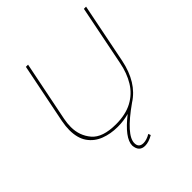

<svg xmlns="http://www.w3.org/2000/svg" viewBox="-238 -868 1251 1251"><g transform="rotate(-45 387.5 -243.0)"><path d="M384.5 213.5Q330.5 213.5 325.5 153Q325.5 84 450.5 -14Q400.5 0 345.5 0Q280 0 225.8 -21Q171.5 -42 139.2 -88Q107 -134 107 -209.5Q107 -241.5 115 -284.5L198.5 -700H218.5L135 -284.5Q128 -249.5 128 -215.5Q128 -136 177.2 -78Q226.5 -20 349.5 -20Q438.5 -20 500.2 -53Q562 -86 598.5 -145.8Q635 -205.5 650 -284.5L733 -700H753L670 -284.5Q636 -118 522.5 -46Q346.5 78 346.5 151Q346.5 193.5 389.5 193.5Q418.5 193.5 453.5 173L459.5 189.5Q418.5 213.5 384.5 213.5Z"/></g></svg>

Font: Argentum Sans Thin
Style: Italic
Weight: 100
Italic angle: -11°
Designer: Julieta Ulanovsky (font), Cristiano Sobral (main changes and remaster)
Foundry: Julieta Ulanovsky (font), Cristiano Sobral (main changes and remaster)
Version: Version 2.007;June 15, 2022;FontCreator 14.0.0.2814 64-bit; 